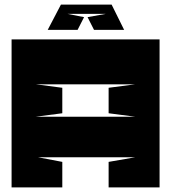

<svg xmlns="http://www.w3.org/2000/svg" viewBox="-20 -809 740 829"><path d="M272 -749H436L358 -735L386 -680H516L462 -789H243L186 -680H315L343 -735ZM564 -445H134L249 -430V-320L134 -305H564L449 -320V-430ZM669 -639V0H449V-110L564 -130H144L249 -110V0H30V-639Z"/></svg>

Font: Banana Brick
Style: Regular
Weight: 400
Designer: artmaker
Foundry: artmaker
Version: Version 4.000 2011 initial release